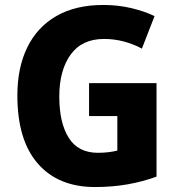

<svg xmlns="http://www.w3.org/2000/svg" viewBox="-20 -744 717 774"><path d="M339 -409H611V-32Q557 -12 495 -1Q433 10 363 10Q215 10 132.5 -84.5Q50 -179 50 -359Q50 -471 90 -553Q130 -635 207.5 -679.5Q285 -724 397 -724Q455 -724 508.5 -711.5Q562 -699 603 -679L552 -548Q519 -566 480 -576.5Q441 -587 399 -587Q310 -587 264.5 -523.5Q219 -460 219 -355Q219 -249 257 -188.5Q295 -128 375 -128Q397 -128 417.5 -130.5Q438 -133 453 -137V-276H339Z"/></svg>

Font: Noto Sans Ethiopic SemiCondensed ExtraBold
Style: Regular
Weight: 800
Width: 4
Designer: Monotype Design Team
Foundry: Monotype Imaging Inc.
Version: Version 2.102; ttfautohint (v1.8.4.7-5d5b)